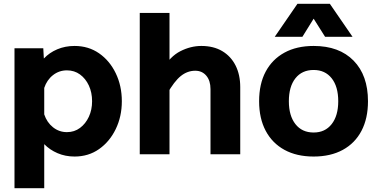

<svg xmlns="http://www.w3.org/2000/svg" viewBox="-20 -809 1990 1007"><path d="M371 -568Q444 -568 499.5 -529.5Q555 -491 587 -425Q619 -359 619 -278Q619 -198 587 -132Q555 -66 499.5 -27Q444 12 371 12Q323 12 282 -5.5Q241 -23 212 -53V178H56V-556H207L210 -502Q239 -533 280.5 -550.5Q322 -568 371 -568ZM331 -116Q370 -116 399.5 -138Q429 -160 446 -196.5Q463 -233 463 -278Q463 -324 446 -360.5Q429 -397 399.5 -418.5Q370 -440 331 -440Q290 -440 258 -415Q226 -390 212 -348V-209Q226 -167 258 -141.5Q290 -116 331 -116Z M1084 0V-342Q1084 -386 1062 -412Q1040 -438 1004 -438Q963 -438 928.5 -410.5Q894 -383 856 -316L834 -447Q872 -513 926 -540.5Q980 -568 1036 -568Q1100 -568 1145.5 -541Q1191 -514 1215.5 -465.5Q1240 -417 1240 -352V0ZM713 0V-741H869V0Z M1625 12Q1536 12 1472 -23Q1408 -58 1373.5 -123Q1339 -188 1339 -278Q1339 -369 1373.5 -433.5Q1408 -498 1472 -533Q1536 -568 1625 -568Q1759 -568 1834.5 -491Q1910 -414 1910 -278Q1910 -188 1876 -123Q1842 -58 1778 -23Q1714 12 1625 12ZM1625 -114Q1685 -114 1719.5 -158Q1754 -202 1754 -278Q1754 -355 1719.5 -398.5Q1685 -442 1625 -442Q1564 -442 1529.5 -398.5Q1495 -355 1495 -278Q1495 -202 1529.5 -158Q1564 -114 1625 -114ZM1421 -616 1540 -789H1710L1829 -616H1685L1625 -711L1566 -616Z"/></svg>

Font: Azeret Mono Thin
Style: Bold
Weight: 700
Version: Version 1.002